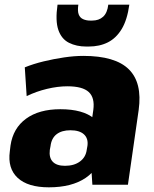

<svg xmlns="http://www.w3.org/2000/svg" viewBox="-20 -790 658 821"><path d="M362 -201 379 -320Q386 -372 359.5 -396.5Q333 -421 268 -421Q227 -421 181 -410Q135 -399 94 -379L86 -502Q123 -517 166.5 -527.5Q210 -538 254 -544.5Q298 -551 336 -551Q473 -551 531 -493.5Q589 -436 573 -320L527 0H375ZM189 11Q99 11 55.5 -29.5Q12 -70 22 -143L25 -168Q36 -242 91.5 -282.5Q147 -323 238 -323Q335 -323 382.5 -283Q430 -243 420 -170L416 -144Q406 -70 346.5 -29.5Q287 11 189 11ZM258 -81Q297 -81 322 -99.5Q347 -118 351 -150L354 -167Q358 -198 339 -215.5Q320 -233 281 -233Q244 -233 222 -216Q200 -199 196 -165L193 -149Q189 -116 205.5 -98.5Q222 -81 258 -81ZM349 -591Q307 -591 275 -607Q243 -623 229.5 -662Q216 -701 226 -770H315Q311 -743 316.5 -728.5Q322 -714 335.5 -708Q349 -702 365 -702H374Q403 -702 421 -718.5Q439 -735 443 -770H533Q524 -705 500.5 -666Q477 -627 441.5 -609Q406 -591 359 -591Z"/></svg>

Font: Pathway Extreme SemiCondensed ExtraBold
Style: Italic
Weight: 800
Width: 4
Italic angle: -8°
Version: Version 1.001;gftools[0.9.26]